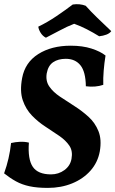

<svg xmlns="http://www.w3.org/2000/svg" viewBox="-23 -908 563 937"><path d="M211 9Q158 9 121 1Q84 -7 55 -23Q26 -39 -3 -62Q10 -98 18.5 -135Q27 -172 31 -210Q52 -215 74.5 -216Q97 -217 118 -212Q112 -131 137 -94Q162 -57 226 -57Q263 -57 291.5 -78Q320 -99 326 -133Q333 -171 315.5 -197Q298 -223 266 -245Q234 -267 198.5 -290Q163 -313 133 -344Q103 -375 88 -419Q73 -463 85 -527Q99 -603 163.5 -644Q228 -685 322 -685Q380 -685 423.5 -671Q467 -657 492 -637Q486 -600 483 -563Q480 -526 481 -494Q443 -481 396 -487Q395 -558 369.5 -589.5Q344 -621 298 -621Q261 -621 236.5 -604.5Q212 -588 205 -550Q199 -513 217.5 -486Q236 -459 269.5 -436.5Q303 -414 340 -390.5Q377 -367 409 -338Q441 -309 457.5 -268Q474 -227 464 -169Q454 -115 418.5 -75Q383 -35 329 -13Q275 9 211 9ZM201 -724Q185 -732 175 -748.5Q165 -765 164 -778Q208 -799 253 -829.5Q298 -860 332 -886Q366 -891 395 -880Q421 -851 451.5 -821.5Q482 -792 520 -756Q512 -745 496 -739Q480 -733 461 -731Q432 -749 401 -765Q370 -781 339 -792Q305 -779 267 -758.5Q229 -738 201 -724Z"/></svg>

Font: Vollkorn
Style: Bold Italic
Weight: 700
Italic angle: -11°
Designer: Friedrich Althausen
Foundry: Friedrich Althausen
Version: Version 5.000; ttfautohint (v1.8.3)